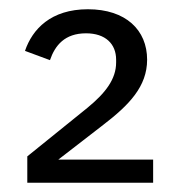

<svg xmlns="http://www.w3.org/2000/svg" viewBox="-20 -724 386 415"><path d="M311 -379H106L203 -454C259 -497 298 -537 298 -595C298 -659 252 -704 170 -704C90 -704 50 -661 34 -614L88 -594C99 -626 120 -652 166 -652C208 -652 231 -629 231 -595V-589C231 -553 208 -523 169 -491L39 -386V-329H311Z"/></svg>

Font: IBM Plex Thai Looped
Style: Regular
Weight: 400
Designer: Mike Abbink, Paul van der Laan, Pieter van Rosmalen, Ben Mitchell, Mark Frömberg
Foundry: Bold Monday
Version: Version 1.0